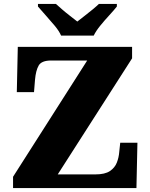

<svg xmlns="http://www.w3.org/2000/svg" viewBox="-20 -951 761 971"><path d="M46 0V-57L421 -645H239Q190 -645 175.5 -619.5Q161 -594 157 -547L152 -485H65L70 -714H648V-656L272 -69H462Q511 -69 536 -86Q561 -103 571 -129Q581 -155 583 -182L588 -229H675L670 0ZM289 -771Q279 -794 257 -820.5Q235 -847 211.5 -873Q188 -899 172 -918V-931H263Q274 -921 293.5 -904Q313 -887 334.5 -870.5Q356 -854 371 -842Q386 -854 407.5 -870.5Q429 -887 449.5 -904Q470 -921 480 -931H571V-918Q556 -899 532 -873Q508 -847 486.5 -820.5Q465 -794 454 -771Z"/></svg>

Font: Noto Serif Ethiopic Black
Style: Regular
Weight: 900
Designer: Monotype Design Team
Foundry: Monotype Imaging Inc.
Version: Version 2.102; ttfautohint (v1.8.4.7-5d5b)